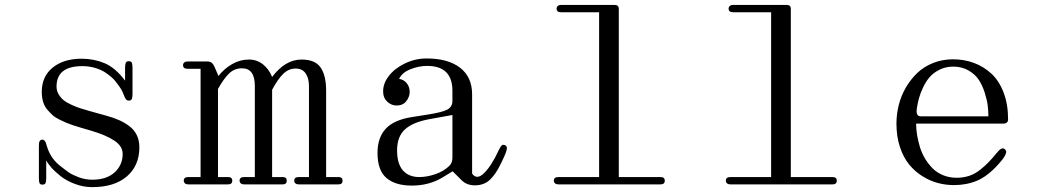

<svg xmlns="http://www.w3.org/2000/svg" viewBox="-20 -750 4238 781"><path d="M355 -19Q414.1 -19 446.5 -49.1Q479 -79.1 479 -124Q479 -155.3 445.1 -178Q411.1 -200.7 348.1 -219.2Q303.2 -231.9 274.9 -241.2Q258.3 -247.1 248.5 -251.2Q238.8 -255.4 221.7 -263.7Q204.6 -272 194.1 -281.5Q183.6 -291 172.1 -304.4Q160.6 -317.9 155.3 -336.2Q149.9 -354.5 149.9 -376Q149.9 -439.5 194.6 -475.3Q239.3 -511.2 312 -511.2Q362.3 -511.2 406 -492.7Q449.7 -474.1 488.8 -421.9V-474.1Q488.8 -487.8 491.5 -494.4Q494.1 -501 503.9 -501Q513.7 -501 516.4 -494.4Q519 -487.8 519 -474.1V-368.2Q519 -354.5 516.4 -347.7Q513.7 -340.8 503.9 -340.8Q496.1 -340.8 491.9 -346.7Q487.8 -352.5 482.7 -366Q477.5 -379.4 472.2 -388.2Q465.8 -398.4 449.2 -419.9Q443.4 -427.2 433.8 -435.8Q424.3 -444.3 407.5 -455.6Q390.6 -466.8 366.2 -473.9Q341.8 -481 314.9 -481Q210 -481 210 -397.9Q210 -380.9 218.5 -366.5Q227.1 -352.1 238.8 -342.5Q250.5 -333 270.3 -324Q290 -314.9 305.2 -310.1Q320.3 -305.2 342.8 -298.8L411.1 -279.8Q441.4 -271.5 463.6 -261.7Q485.8 -252 505.9 -237.1Q525.9 -222.2 536.4 -200.4Q546.9 -178.7 546.9 -150.9Q546.9 -76.2 496.1 -32.5Q445.3 11.2 355 11.2Q318.8 11.2 284.2 -2Q249.5 -15.1 226.1 -33.9Q202.6 -52.7 187.7 -69.8Q172.9 -86.9 168 -98.1V-25.9Q168 -12.2 165.3 -5.6Q162.6 1 152.8 1Q143.1 1 140.6 -5.4Q138.2 -11.7 138.2 -25.9V-154.8Q138.2 -164.1 138.9 -168.9Q139.6 -173.8 142.8 -178Q146 -182.1 152.8 -182.1Q157.2 -182.1 160.6 -178.5Q164.1 -174.8 165.8 -170.7Q167.5 -166.5 169.9 -158.2Q183.6 -108.9 221.2 -78.1Q245.6 -58.6 260 -48.6Q274.4 -38.6 300.8 -28.8Q327.1 -19 355 -19Z M724.6 -484.9Q724.6 -491.7 729.5 -495.8Q734.4 -500 742.7 -500H822.8Q834 -500 840.8 -494.9Q847.7 -489.7 853.5 -476.1L868.7 -440.9Q891.1 -470.2 923.8 -489Q956.5 -507.8 992.7 -507.8Q1024.9 -507.8 1049.6 -488.3Q1074.2 -468.8 1086.9 -437Q1140.6 -507.8 1206.5 -507.8Q1262.2 -507.8 1284.4 -475.1Q1306.6 -442.4 1306.6 -381.8V-29.8H1356.9Q1373.5 -29.8 1373.5 -15.1Q1373.5 0 1356.9 0H1194.8Q1186.5 0 1181.6 -4.2Q1176.8 -8.3 1176.8 -15.1Q1176.8 -29.8 1194.8 -29.8H1236.8V-399.9Q1236.8 -432.1 1223.1 -451.7Q1209.5 -471.2 1182.6 -471.2Q1153.8 -471.2 1131.6 -449.2Q1109.4 -427.2 1086.9 -384.8V-29.8H1129.9Q1146.5 -29.8 1146.5 -15.1Q1146.5 0 1129.9 0H972.7Q964.4 0 959.5 -4.2Q954.6 -8.3 954.6 -15.1Q954.6 -29.8 972.7 -29.8H1016.6V-399.9Q1016.6 -472.2 964.8 -472.2Q933.6 -472.2 911.9 -451.2Q890.1 -430.2 866.7 -388.2V-29.8H907.7Q924.8 -29.8 924.8 -15.1Q924.8 0 907.7 0H745.6Q737.3 0 732.4 -4.2Q727.5 -8.3 727.5 -15.1Q727.5 -29.8 745.6 -29.8H795.9V-470.2H742.7Q724.6 -470.2 724.6 -484.9Z M1715.3 -512.2Q1802.7 -512.2 1851.6 -474.4Q1900.4 -436.5 1900.4 -366.2V-43.9Q1919.4 -16.6 1949.2 -45.9Q1979 -75.2 2007.3 -136.2Q2013.7 -149.4 2018.1 -155.3Q2022.5 -161.1 2025.6 -161.1Q2028.8 -161.1 2032.2 -160.2Q2039.1 -158.2 2041 -152.6Q2043 -147 2040.5 -138.4Q2038.1 -129.9 2033.2 -118.4Q2028.3 -106.9 2021.5 -92.8Q2019 -87.4 2017.6 -85Q1997.6 -42.5 1973.4 -19.3Q1949.2 3.9 1911.6 3.9Q1878.4 3.9 1857.4 -17.1L1821.3 -53.2L1779.3 -27.8Q1725.1 4.9 1655.3 4.9Q1587.4 4.9 1551.5 -26.4Q1515.6 -57.6 1515.6 -127.9Q1515.6 -190.4 1549.3 -226.6Q1583 -262.7 1656.2 -273.9L1721.2 -284.2Q1780.8 -293.5 1800.5 -304.7Q1820.3 -315.9 1820.3 -339.8V-380.9Q1820.3 -481.9 1717.3 -481.9Q1684.1 -481.9 1649.9 -468.5Q1615.7 -455.1 1603.5 -429.2Q1622.6 -426.3 1634.8 -411.1Q1647 -396 1646.5 -374Q1645.5 -354 1631.6 -337.2Q1617.7 -320.3 1591.3 -320.8Q1570.3 -321.8 1554.4 -337.2Q1538.6 -352.5 1538.6 -376Q1537.1 -408.7 1561 -440.2Q1585 -471.7 1627 -491.9Q1668.9 -512.2 1715.3 -512.2ZM1595.2 -138.2Q1595.2 -84 1618.9 -56.9Q1642.6 -29.8 1685.5 -29.8Q1716.8 -29.8 1751.5 -41.7Q1786.1 -53.7 1808.6 -76.2Q1820.3 -87.9 1820.3 -108.9V-282.2L1725.6 -265.1Q1659.7 -252.9 1627.4 -223.9Q1595.2 -194.8 1595.2 -138.2Z M2480 -730Q2497.1 -730 2497.1 -714.8V-29.8H2667Q2684.1 -29.8 2684.1 -15.1Q2684.1 0 2667 0H2251Q2242.7 0 2237.8 -4.2Q2232.9 -8.3 2232.9 -15.1Q2232.9 -29.8 2251 -29.8H2417V-700.2H2262.2Q2244.1 -700.2 2244.1 -714.8Q2244.1 -721.7 2249 -725.8Q2253.9 -730 2262.2 -730Z M3179.7 -730Q3196.8 -730 3196.8 -714.8V-29.8H3366.7Q3383.8 -29.8 3383.8 -15.1Q3383.8 0 3366.7 0H2950.7Q2942.4 0 2937.5 -4.2Q2932.6 -8.3 2932.6 -15.1Q2932.6 -29.8 2950.7 -29.8H3116.7V-700.2H2961.9Q2943.8 -700.2 2943.8 -714.8Q2943.8 -721.7 2948.7 -725.8Q2953.6 -730 2961.9 -730Z M3871.6 -26.9Q3898.9 -26.9 3922.9 -34.9Q3946.8 -43 3967.8 -60.1Q3988.8 -77.1 4001.5 -90.3Q4014.2 -103.5 4033.7 -127Q4053.2 -151.9 4064.5 -145Q4071.8 -140.6 4072.8 -133.8Q4073.7 -127 4065.9 -113.5Q4058.1 -100.1 4039.6 -80.1Q3997.1 -33.2 3954.6 -15.1Q3912.1 2.9 3860.4 2.9Q3827.1 2.9 3794.9 -5.6Q3762.7 -14.2 3731.9 -33.4Q3701.2 -52.7 3678 -81.1Q3654.8 -109.4 3640.6 -152.1Q3626.5 -194.8 3626.5 -247.1Q3626.5 -285.6 3636 -323.2Q3645.5 -360.8 3665 -394.3Q3684.6 -427.7 3711.4 -453.4Q3738.3 -479 3775.9 -493.9Q3813.5 -508.8 3856.4 -508.8Q3902.3 -508.8 3942.1 -493.9Q3981.9 -479 4013.2 -450Q4044.4 -420.9 4062.5 -373.3Q4080.6 -325.7 4080.6 -264.2Q4080.6 -247.1 4059.6 -247.1H3706.5Q3706.5 -224.6 3710.4 -200.9Q3714.4 -177.2 3721.9 -152.1Q3729.5 -127 3742.9 -104.7Q3756.3 -82.5 3773.9 -64.9Q3791.5 -47.4 3816.7 -37.1Q3841.8 -26.9 3871.6 -26.9ZM3709.5 -309.1Q3704.6 -276.9 3724.6 -276.9H4000.5Q4000.5 -297.9 3997.8 -320.3Q3995.1 -342.8 3985.8 -372.3Q3976.6 -401.9 3961.9 -424.6Q3947.3 -447.3 3920.2 -463.1Q3893.1 -479 3857.4 -479Q3827.1 -479 3802 -466.6Q3776.9 -454.1 3761.5 -436.3Q3746.1 -418.5 3734.6 -393.8Q3723.1 -369.1 3717.8 -349.4Q3712.4 -329.6 3709.5 -309.1Z"/></svg>

Font: Director Light
Style: Regular
Weight: 100
Designer: Ange Degheest & May Jolivet & Justine Herbel
Foundry: Velvetyne Type Foundry
Version: Version 1.000;FEAKit 1.0